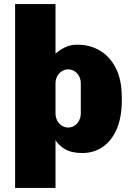

<svg xmlns="http://www.w3.org/2000/svg" viewBox="-20 -740 640 941"><path d="M54 181V-720H252V-477Q272 -495 298.5 -508Q325 -521 359 -521Q420 -521 469 -492.5Q518 -464 547.5 -406.5Q577 -349 577 -261V-250Q577 -163 551 -105Q525 -47 481.5 -18.5Q438 10 384 10Q331 10 299.5 -8.5Q268 -27 252 -53V181ZM314 -115Q332 -115 346 -124.5Q360 -134 368 -150Q376 -166 376 -185V-330Q376 -350 368 -365.5Q360 -381 346 -390.5Q332 -400 314 -400Q297 -400 282.5 -390.5Q268 -381 260 -365.5Q252 -350 252 -330V-185Q252 -166 260 -150Q268 -134 282.5 -124.5Q297 -115 314 -115Z"/></svg>

Font: Chivo Mono Black
Style: Regular
Weight: 900
Designer: Hector Gatti
Foundry: Omnibus-Type
Version: Version 1.008